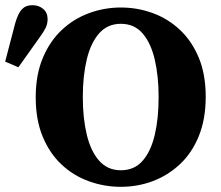

<svg xmlns="http://www.w3.org/2000/svg" viewBox="-25 -704 853 742"><path d="M442 18Q378 18 318.5 -3.5Q259 -25 213 -68Q167 -111 140 -176Q113 -241 113 -328Q113 -414 140 -479Q167 -544 213 -587.5Q259 -631 318.5 -653Q378 -675 442 -675Q506 -675 565 -653.5Q624 -632 670 -589Q716 -546 743 -481.5Q770 -417 770 -330Q770 -244 743.5 -178.5Q717 -113 670.5 -69.5Q624 -26 565.5 -4Q507 18 442 18ZM442 -46Q494 -46 526 -82.5Q558 -119 573 -182.5Q588 -246 588 -328Q588 -410 573 -474Q558 -538 526 -575Q494 -612 442 -612Q391 -612 358.5 -575.5Q326 -539 310.5 -475Q295 -411 295 -329Q295 -247 310.5 -183Q326 -119 358.5 -82.5Q391 -46 442 -46ZM-5 -466 34 -615Q45 -653 60 -668.5Q75 -684 100 -684Q125 -684 142 -669.5Q159 -655 159 -630Q159 -611 150.5 -594.5Q142 -578 125 -555L46 -444Z"/></svg>

Font: Source Serif 4 SmText
Style: Bold
Weight: 700
Designer: Frank Grießhammer
Foundry: Adobe
Version: Version 4.005;hotconv 1.1.0;makeotfexe 2.6.0